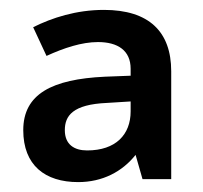

<svg xmlns="http://www.w3.org/2000/svg" viewBox="-20 -742 411 388"><path d="M190 -722C134 -722 85 -706 47 -687L74 -629C109 -645 145 -657 178 -657C218 -657 244 -640 244 -603V-589L192 -587C85 -582 27 -552 27 -479C27 -408 71 -374 138 -374C187 -374 227 -395 254 -429L268 -380H326V-598C326 -678 281 -722 190 -722ZM196 -534 244 -537V-517C244 -470 214 -438 156 -438C130 -438 111 -450 111 -479C111 -508 127 -531 196 -534Z"/></svg>

Font: Noto Sans Kayah Li SemiBold
Style: Regular
Weight: 600
Designer: Monotype Design Team, Sérgio Martins
Foundry: Monotype Imaging Inc.
Version: Version 2.002